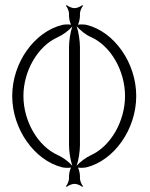

<svg xmlns="http://www.w3.org/2000/svg" viewBox="-20 -652 589 754"><path d="M72 -275C72 -373 128 -471 207 -506C227 -515 250 -532 264 -548C256 -525 251 -490 251 -467V-82C251 -59 256 -24 264 -1C250 -17 227 -34 207 -43C128 -78 72 -177 72 -275ZM28 -275C28 -144 116 -22 224 5C232 7 249 8 259 6C254 15 251 31 251 40V49C251 59 244 74 239 79L242 82C247 77 262 70 273 70C283 70 298 77 303 82L306 79C301 74 294 59 294 49V40C294 31 291 15 286 6C295 8 311 7 320 5C428 -22 515 -144 515 -275C515 -405 429 -527 321 -554C313 -556 296 -557 286 -555C291 -564 294 -581 294 -590V-599C294 -609 301 -624 306 -629L303 -632C298 -627 283 -620 273 -620C262 -620 247 -627 242 -632L239 -629C244 -624 251 -609 251 -599V-590C251 -581 254 -564 259 -555C249 -557 232 -556 224 -554C115 -527 28 -406 28 -275ZM281 -1C289 -24 294 -59 294 -82V-467C294 -490 289 -526 281 -549C295 -533 317 -515 338 -506C416 -471 471 -373 471 -275C471 -177 416 -79 338 -43C318 -34 295 -17 281 -1Z"/></svg>

Font: Armata Saber
Style: Rg
Weight: 400
Designer: Jasper
Foundry: Cannot Into Space Fonts
Version: Version 0.970